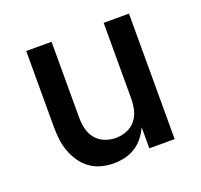

<svg xmlns="http://www.w3.org/2000/svg" viewBox="-100 -642 799 762"><g transform="rotate(-20 300.0 -261.0)"><path d="M257 8Q231 8 205 1Q179 -6 158 -21.5Q137 -37 122 -59Q107 -81 98 -106Q89 -131 86 -157.5Q83 -184 83 -210V-530H190V-210Q190 -186 195.5 -162.5Q201 -139 216 -120.5Q231 -102 253.5 -93Q276 -84 300 -84Q324 -84 346.5 -93Q369 -102 384 -120.5Q399 -139 404.5 -162.5Q410 -186 410 -210V-530H517V0H410V-89Q400 -67 385 -48Q370 -29 349.5 -16Q329 -3 305 2.5Q281 8 257 8Z"/></g></svg>

Font: Iosevka Curly SmBdEx
Style: Regular
Weight: 600
Width: 7
Monospace: yes
Designer: Belleve Invis
Foundry: Belleve Invis
Version: Version 11.1.0; ttfautohint (v1.8.3)